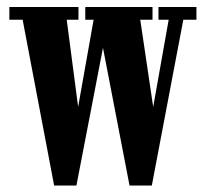

<svg xmlns="http://www.w3.org/2000/svg" viewBox="-20 -544 603 564"><path d="M139 1 46.5 -486H7.5V-523.5H210.5V-486H176L209.5 -230L255 -486H230.5V-523.5H428V-486H392L430 -230L475.5 -486H445.5V-523.5H557V-486H518.5L426 1H360.5L282.5 -403.5L204.5 1Z"/></svg>

Font: Imbue 10pt
Style: Bold
Weight: 700
Designer: Tyler Finck
Foundry: Etcetera Type Company
Version: Version 1.102; ttfautohint (v1.8.3)